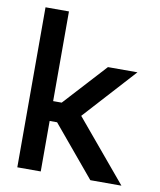

<svg xmlns="http://www.w3.org/2000/svg" viewBox="-81 -774 699 839"><g transform="rotate(10 269.0 -355.0)"><path d="M53 -710V0H157V-224H190L377 0H515L289 -270L498 -500H367L195 -312H157V-710Z"/></g></svg>

Font: LT Wave Text Medium
Style: Regular
Weight: 500
Designer: Daniel Lyons
Version: Version 2.5 (Glyphs App)